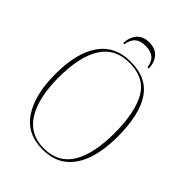

<svg xmlns="http://www.w3.org/2000/svg" viewBox="-252 -1003 1133 1133"><g transform="rotate(45 314.5 -436.5)"><path d="M314 10Q183 10 118 -88.5Q53 -187 53 -359Q53 -535 119.5 -630Q186 -725 315 -725Q452 -725 513.5 -631.5Q575 -538 575 -358Q575 -245 547 -162.5Q519 -80 461.5 -35Q404 10 314 10ZM314 0Q435 0 491 -93.5Q547 -187 547 -358Q547 -531 494.5 -623Q442 -715 315 -715Q196 -715 138.5 -623Q81 -531 81 -358Q81 -188 139.5 -94Q198 0 314 0ZM207 -771Q209 -822 236 -852.5Q263 -883 313 -883Q364 -883 391.5 -852.5Q419 -822 420 -771H410Q403 -815 378.5 -834Q354 -853 313 -853Q271 -853 247.5 -834Q224 -815 217 -771Z"/></g></svg>

Font: Noto Serif Display SemiCondensed Thin
Style: Regular
Weight: 100
Width: 4
Designer: Monotype Design Team
Foundry: Monotype Imaging Inc.
Version: Version 2.009